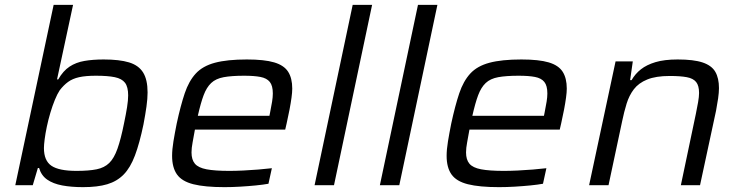

<svg xmlns="http://www.w3.org/2000/svg" viewBox="-20 -763 3053 791"><path d="M322 8Q274 8 236.5 1Q199 -6 174.5 -23Q150 -40 141 -71H136L115 0H43L201 -743H281L215 -436H220Q240 -471 266.5 -488.5Q293 -506 328 -512Q363 -518 407 -518Q472 -518 511.5 -506Q551 -494 569.5 -464.5Q588 -435 588 -382Q588 -357 583.5 -324.5Q579 -292 571 -250Q555 -173 536 -122.5Q517 -72 489.5 -44Q462 -16 422 -4Q382 8 322 8ZM295 -59Q346 -59 378 -65.5Q410 -72 430 -91.5Q450 -111 464 -150.5Q478 -190 491 -255Q499 -293 503.5 -321.5Q508 -350 508 -370Q508 -405 495 -422Q482 -439 453 -445Q424 -451 375 -451Q333 -451 306 -445Q279 -439 260.5 -425.5Q242 -412 226 -391Q216 -376 206 -351.5Q196 -327 187.5 -298.5Q179 -270 173 -241.5Q167 -213 164 -189.5Q161 -166 161 -153Q161 -101 192 -80Q223 -59 295 -59Z M905 8Q824 8 776.5 -4Q729 -16 709 -44.5Q689 -73 689 -121Q689 -147 694.5 -180.5Q700 -214 708 -254Q724 -328 741 -378.5Q758 -429 786.5 -460Q815 -491 865.5 -504.5Q916 -518 997 -518Q1069 -518 1109.5 -506Q1150 -494 1167 -467.5Q1184 -441 1184 -398Q1184 -383 1181 -361Q1178 -339 1173 -312.5Q1168 -286 1161 -255L1155 -229H783Q778 -200 773.5 -176.5Q769 -153 769 -135Q769 -105 783 -88.5Q797 -72 831 -65.5Q865 -59 925 -59Q951 -59 982 -60.5Q1013 -62 1044 -64.5Q1075 -67 1100 -70L1086 -6Q1064 -2 1033.5 1Q1003 4 969.5 6Q936 8 905 8ZM795 -286H1090L1093 -301Q1098 -326 1101 -344.5Q1104 -363 1104 -378Q1104 -410 1091.5 -425.5Q1079 -441 1053 -446Q1027 -451 986 -451Q934 -451 901.5 -445Q869 -439 850 -421Q831 -403 819 -371Q807 -339 795 -286Z M1276 0 1433 -743H1513L1356 0Z M1545 0 1702 -743H1782L1625 0Z M2036 8Q1955 8 1907.5 -4Q1860 -16 1840 -44.5Q1820 -73 1820 -121Q1820 -147 1825.5 -180.5Q1831 -214 1839 -254Q1855 -328 1872 -378.5Q1889 -429 1917.5 -460Q1946 -491 1996.5 -504.5Q2047 -518 2128 -518Q2200 -518 2240.5 -506Q2281 -494 2298 -467.5Q2315 -441 2315 -398Q2315 -383 2312 -361Q2309 -339 2304 -312.5Q2299 -286 2292 -255L2286 -229H1914Q1909 -200 1904.5 -176.5Q1900 -153 1900 -135Q1900 -105 1914 -88.5Q1928 -72 1962 -65.5Q1996 -59 2056 -59Q2082 -59 2113 -60.5Q2144 -62 2175 -64.5Q2206 -67 2231 -70L2217 -6Q2195 -2 2164.5 1Q2134 4 2100.5 6Q2067 8 2036 8ZM1926 -286H2221L2224 -301Q2229 -326 2232 -344.5Q2235 -363 2235 -378Q2235 -410 2222.5 -425.5Q2210 -441 2184 -446Q2158 -451 2117 -451Q2065 -451 2032.5 -445Q2000 -439 1981 -421Q1962 -403 1950 -371Q1938 -339 1926 -286Z M2407 0 2516 -510H2587L2576 -433H2582Q2597 -459 2620.5 -477.5Q2644 -496 2680.5 -507Q2717 -518 2772 -518Q2838 -518 2875 -505.5Q2912 -493 2927 -467Q2942 -441 2942 -400Q2942 -382 2938.5 -357.5Q2935 -333 2930 -307L2864 0H2785L2847 -295Q2852 -319 2856 -342Q2860 -365 2860 -380Q2860 -410 2848 -425Q2836 -440 2809.5 -445Q2783 -450 2739 -450Q2682 -450 2646.5 -435.5Q2611 -421 2591.5 -395.5Q2572 -370 2561.5 -336Q2551 -302 2543 -263L2487 0Z"/></svg>

Font: Saira SemiExpanded
Style: Italic
Weight: 400
Width: 6
Italic angle: -12°
Designer: Hector Gatti with collaboration of the Omnibus-Type team
Foundry: Omnibus-Type
Version: Version 1.101